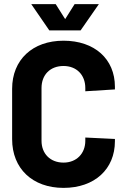

<svg xmlns="http://www.w3.org/2000/svg" viewBox="-20 -906 601 934"><path d="M289 8C440 8 539 -83 539 -219V-230L395 -237V-221C395 -159 352 -115 289 -115C224 -115 182 -159 182 -221V-478C182 -542 224 -585 289 -585C352 -585 395 -542 395 -478V-462L539 -471V-484C539 -619 440 -708 289 -708C138 -708 39 -615 39 -474V-229C39 -86 138 8 289 8ZM132 -886 220 -758H372L461 -886H343L297 -813L251 -886Z"/></svg>

Font: Vanilla Cream Black
Style: Regular
Weight: 900
Designer: Jeremy Tribby, Jinavaṁso
Foundry: Tribby Type
Version: Version 1.422;Glyphs 3.1.2 (3151)